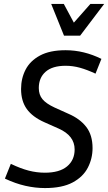

<svg xmlns="http://www.w3.org/2000/svg" viewBox="-20 -945 549 975"><path d="M208 -68Q282 -68 320.5 -100Q359 -132 359 -186Q359 -256 278 -292L206 -324Q145 -351 116 -391.5Q87 -432 87 -493Q87 -547 110 -591.5Q133 -636 183 -663Q233 -690 313 -690Q406 -690 495 -646L465 -571Q422 -591 386 -601Q350 -611 313 -611Q246 -611 211.5 -580.5Q177 -550 177 -498Q177 -464 195.5 -441.5Q214 -419 257 -399L328 -367Q386 -342 418 -300.5Q450 -259 450 -193Q450 -140 426 -93.5Q402 -47 349 -18.5Q296 10 208 10Q159 10 108.5 -1.5Q58 -13 5 -38L35 -113Q85 -89 126 -78.5Q167 -68 208 -68ZM509 -925 387 -764H305L240 -925H304L355 -830L439 -925Z"/></svg>

Font: Inria Sans
Style: Italic
Weight: 400
Italic angle: -10°
Designer: Black Foundry Team
Foundry: Black Foundry
Version: Version 1.2; ttfautohint (v1.8.3)